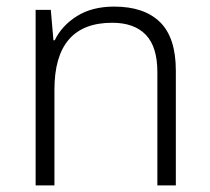

<svg xmlns="http://www.w3.org/2000/svg" viewBox="-20 -562 636 582"><path d="M326 -542Q417 -542 465 -495Q513 -448 513 -348V0H457V-344Q457 -420 422 -456.5Q387 -493 320 -493Q145 -493 145 -290V0H88V-532H134L142 -440H146Q167 -484 213 -513Q259 -542 326 -542Z"/></svg>

Font: Noto Sans Lao Looped Light
Style: Regular
Weight: 300
Designer: Mark Frömberg, Ben Mitchell
Foundry: The Fontpad Ltd
Version: Version 1.002; ttfautohint (v1.8.4.7-5d5b)